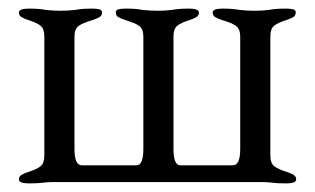

<svg xmlns="http://www.w3.org/2000/svg" viewBox="-20 -423 732 446"><path d="M24 -6Q24 -13 29.5 -16.5Q35 -20 47 -24Q66 -30 74.5 -37Q83 -44 83 -62V-338Q83 -356 74.5 -363Q66 -370 47 -376Q35 -380 29.5 -383.5Q24 -387 24 -394Q24 -403 47 -403Q72 -403 86 -400Q104 -398 121 -398Q139 -398 155 -400Q169 -403 194 -403Q204 -403 210.5 -401.5Q217 -400 217 -394Q217 -387 211.5 -383.5Q206 -380 194 -376Q173 -370 163 -363Q153 -356 153 -338V-77Q153 -39 170 -39H297Q313 -39 313 -77V-338Q313 -356 303 -363Q293 -370 272 -376Q260 -380 254.5 -383.5Q249 -387 249 -394Q249 -400 255.5 -401.5Q262 -403 272 -403Q297 -403 311 -400Q329 -398 346 -398Q364 -398 380 -400Q394 -403 419 -403Q442 -403 442 -394Q442 -387 436.5 -383.5Q431 -380 419 -376Q400 -370 391.5 -363Q383 -356 383 -338V-77Q383 -39 399 -39H521Q538 -39 538 -77V-338Q538 -356 528 -363Q518 -370 497 -376Q485 -380 479.5 -383.5Q474 -387 474 -394Q474 -403 497 -403Q522 -403 536 -400Q554 -398 571 -398Q589 -398 605 -400Q619 -403 644 -403Q654 -403 660.5 -401.5Q667 -400 667 -394Q667 -387 661.5 -383.5Q656 -380 644 -376Q625 -370 616.5 -363Q608 -356 608 -338V-62Q608 -44 617 -37Q626 -30 645 -24Q657 -20 662.5 -16.5Q668 -13 668 -6Q668 3 645 3Q623 3 612.5 1.5Q602 0 592 0H100Q90 0 79.5 1.5Q69 3 47 3Q24 3 24 -6Z"/></svg>

Font: EB Garamond
Style: Regular
Weight: 400
Designer: Georg Duffner and Octavio Pardo
Foundry: Georg Duffner
Version: Version 1.000; ttfautohint (v1.6)